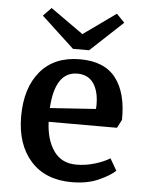

<svg xmlns="http://www.w3.org/2000/svg" viewBox="-52 -752 617 806"><g transform="rotate(5 256.5 -348.5)"><path d="M45 -245Q45 -365 104 -435Q163 -505 271 -505Q374 -505 422 -442.5Q470 -380 468 -267L450 -232H162Q165 -156 198 -109.5Q231 -63 293 -63Q333 -63 372 -75Q411 -87 434 -102L463 -52Q441 -31 393.5 -9.5Q346 12 280 12Q169 12 107 -57.5Q45 -127 45 -245ZM355 -303Q356 -309 356 -321Q356 -378 333 -411Q310 -444 265 -444Q171 -444 162 -290ZM271 -611 408 -709 442 -674 305 -546H237L99 -674L133 -709Z"/></g></svg>

Font: Andada Pro SemiBold
Style: Regular
Weight: 600
Designer: Carolina Giovagnoli
Foundry: Huerta Tipografica
Version: Version 3.005